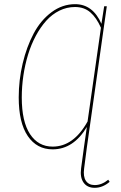

<svg xmlns="http://www.w3.org/2000/svg" viewBox="-20 -711 582 926"><path d="M502 155.8 508.8 166Q475.1 194.8 436.5 194.8Q400.9 194.8 383.1 169.7Q365.2 144.5 371.1 101.1L384.8 0L398.9 -98.6Q334 9.3 233.9 9.3Q157.7 9.3 114 -54.9Q70.3 -119.1 70.3 -241.2Q70.3 -325.2 89.4 -405.3Q108.4 -485.4 142.3 -549.3Q176.3 -613.3 228.5 -652.1Q280.8 -690.9 342.3 -690.9Q427.7 -690.9 469.2 -596.2L482.4 -680.7H495.1L398.9 0L385.7 101.6Q380.4 140.6 394.3 161.1Q408.2 181.6 437 181.6Q470.7 181.6 502 155.8ZM233.9 -3.9Q335 -3.9 402.3 -125L466.8 -577.1Q445.3 -626 415.5 -651.6Q385.7 -677.2 341.8 -677.2Q302.2 -677.2 266.6 -659.7Q231 -642.1 203.1 -611.1Q175.3 -580.1 152.8 -538.3Q130.4 -496.6 115.5 -448Q100.6 -399.4 92.8 -346.7Q85 -293.9 85 -240.7Q85 -124.5 124.8 -64.2Q164.6 -3.9 233.9 -3.9Z"/></svg>

Font: Fira Sans Compressed Hair
Style: Italic
Weight: 100
Width: 3
Italic angle: -8°
Designer: Carrois Corporate & Edenspiekermann AG
Foundry: Carrois Corporate GbR & Edenspiekermann AG
Version: Version 4.203;PS 004.203;hotconv 1.0.88;makeotf.lib2.5.64775